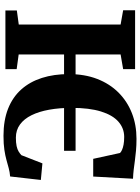

<svg xmlns="http://www.w3.org/2000/svg" viewBox="129 -920 802 1100"><g transform="rotate(90 530.0 -370.0)"><path d="M844 -402V-336H146V-402ZM120.5 -76.5V-660L39 -674.5V-743H376V-674.5L292 -660V-76L376 -64.5V0H40V-65.5ZM758 11Q669.5 11 603 -15.2Q536.5 -41.5 492.5 -90.8Q448.5 -140 426.5 -209Q404.5 -278 404.5 -363Q404.5 -454 432.2 -525.8Q460 -597.5 510.2 -647.8Q560.5 -698 627.8 -724.5Q695 -751 775.5 -751Q812.5 -751 843 -748.2Q873.5 -745.5 900 -741.8Q926.5 -738 952 -735Q977.5 -732 1004 -731L991.5 -503H890L856.5 -656.5Q851 -662.5 839 -668Q827 -673.5 808.5 -677Q790 -680.5 764.5 -680.5Q715 -680.5 677.2 -647.5Q639.5 -614.5 618.8 -547.8Q598 -481 598 -379Q598 -309.5 608.5 -251Q619 -192.5 640 -149.8Q661 -107 693.2 -83.5Q725.5 -60 768.5 -60Q798 -60 817.2 -64.2Q836.5 -68.5 848.5 -76Q860.5 -83.5 869 -91.5L916 -212L1011 -203L991 -27Q966 -25 943.8 -19Q921.5 -13 896.5 -6Q871.5 1 838.2 6Q805 11 758 11Z"/></g></svg>

Font: Merriweather 20pt Black
Style: Regular
Weight: 900
Version: Version 2.100